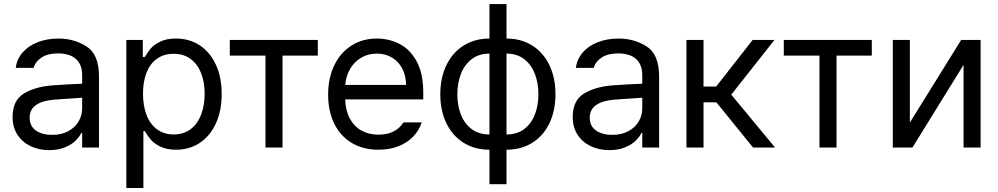

<svg xmlns="http://www.w3.org/2000/svg" viewBox="-20 -727 4919 946"><path d="M241.2 -306.6Q274.4 -309.1 315.7 -311.3Q356.9 -313.5 384.8 -314.5V-357.4Q384.8 -408.7 354.2 -436.3Q323.7 -463.9 264.6 -463.9Q216.3 -463.9 185.5 -444.1Q154.8 -424.3 145.5 -392.6H57.6Q63 -435.1 90.8 -467.8Q118.7 -500.5 164.8 -518.8Q210.9 -537.1 268.6 -537.1Q344.7 -537.1 406.2 -498.3Q467.8 -459.5 467.8 -349.6V0H384.8V-72.3H380.9Q371.1 -51.8 350.8 -32.5Q330.6 -13.2 298.1 -0.2Q265.6 12.7 222.7 12.7Q171.9 12.7 130.9 -6.8Q89.8 -26.4 65.9 -63.2Q42 -100.1 42 -150.4Q42 -232.9 98.4 -266.6Q154.8 -300.3 241.2 -306.6ZM237.3 -62.5Q282.7 -62.5 316.2 -80.6Q349.6 -98.6 367.2 -128.4Q384.8 -158.2 384.8 -192.4V-245.6L251 -236.3Q191.4 -232.4 158.7 -210.4Q126 -188.5 126 -146.5Q126 -106 156.5 -84.2Q187 -62.5 237.3 -62.5Z M602.5 -530.3H683.6V-446.3H693.4Q709 -471.7 723.6 -489Q738.3 -506.3 769 -521.7Q799.8 -537.1 846.7 -537.1Q913.1 -537.1 964.1 -503.7Q1015.1 -470.2 1043.7 -408.2Q1072.3 -346.2 1072.3 -263.7Q1072.3 -181.2 1043.7 -118.9Q1015.1 -56.6 964.1 -22.9Q913.1 10.7 847.7 10.7Q801.3 10.7 770.3 -4.6Q739.3 -20 723.6 -38.3Q708 -56.6 693.4 -81.1H686.5V199.2H602.5ZM835.9 -64.5Q884.8 -64.5 919.2 -90.6Q953.6 -116.7 970.9 -162.4Q988.3 -208 988.3 -265.6Q988.3 -321.8 970.9 -366.2Q953.6 -410.6 919.4 -436.3Q885.3 -461.9 835.9 -461.9Q787.1 -461.9 753.2 -437.5Q719.2 -413.1 701.9 -368.9Q684.6 -324.7 684.6 -265.6Q684.6 -205.6 702.1 -160.2Q719.7 -114.7 753.9 -89.6Q788.1 -64.5 835.9 -64.5Z M1112.3 -530.3H1545.9V-453.1H1372.1V0H1288.1V-453.1H1112.3Z M1596.7 -260.7Q1596.7 -341.8 1626.7 -404.5Q1656.7 -467.3 1711.2 -502.2Q1765.6 -537.1 1836.9 -537.1Q1897 -537.1 1948.7 -510.5Q2000.5 -483.9 2033 -424.6Q2065.4 -365.2 2065.4 -272.5V-237.3H1680.7Q1682.6 -182.1 1703.6 -143.1Q1724.6 -104 1761 -83.7Q1797.4 -63.5 1844.7 -63.5Q1889.6 -63.5 1920.7 -80.3Q1951.7 -97.2 1967.8 -124H2057.6Q2044.9 -84 2015.4 -53.5Q1985.8 -22.9 1942.1 -6.1Q1898.4 10.7 1844.7 10.7Q1769 10.7 1712.9 -22.9Q1656.7 -56.6 1626.7 -118.2Q1596.7 -179.7 1596.7 -260.7ZM1980.5 -308.6Q1980.5 -353 1962.6 -387.9Q1944.8 -422.9 1912.1 -442.9Q1879.4 -462.9 1836.9 -462.9Q1792.5 -462.9 1758.1 -441.9Q1723.6 -420.9 1703.9 -385.5Q1684.1 -350.1 1681.2 -308.6Z M2391.6 10.7Q2319.8 10.7 2264.9 -23.2Q2210 -57.1 2179.7 -119.1Q2149.4 -181.2 2149.4 -262.7Q2149.4 -344.2 2179.7 -406.5Q2210 -468.8 2264.9 -502.9Q2319.8 -537.1 2391.6 -537.1V-707H2475.6V-537.1Q2547.4 -537.1 2602.1 -502.9Q2656.7 -468.8 2686.8 -406.5Q2716.8 -344.2 2716.8 -262.7Q2716.8 -181.2 2686.8 -119.1Q2656.7 -57.1 2602.1 -23.2Q2547.4 10.7 2475.6 10.7V180.7H2391.6ZM2391.6 -462.9Q2339.4 -462.9 2304 -435.5Q2268.6 -408.2 2251 -362.8Q2233.4 -317.4 2233.4 -262.7Q2233.4 -208 2250.7 -163.1Q2268.1 -118.2 2303.7 -91.3Q2339.4 -64.5 2391.6 -64.5ZM2632.8 -262.7Q2632.8 -317.4 2615.5 -362.8Q2598.1 -408.2 2562.7 -435.5Q2527.3 -462.9 2475.6 -462.9V-64.5Q2527.8 -64.5 2563 -91.3Q2598.1 -118.2 2615.5 -163.1Q2632.8 -208 2632.8 -262.7Z M3001 -306.6Q3034.2 -309.1 3075.4 -311.3Q3116.7 -313.5 3144.5 -314.5V-357.4Q3144.5 -408.7 3114 -436.3Q3083.5 -463.9 3024.4 -463.9Q2976.1 -463.9 2945.3 -444.1Q2914.6 -424.3 2905.3 -392.6H2817.4Q2822.8 -435.1 2850.6 -467.8Q2878.4 -500.5 2924.6 -518.8Q2970.7 -537.1 3028.3 -537.1Q3104.5 -537.1 3166 -498.3Q3227.5 -459.5 3227.5 -349.6V0H3144.5V-72.3H3140.6Q3130.9 -51.8 3110.6 -32.5Q3090.3 -13.2 3057.9 -0.2Q3025.4 12.7 2982.4 12.7Q2931.6 12.7 2890.6 -6.8Q2849.6 -26.4 2825.7 -63.2Q2801.8 -100.1 2801.8 -150.4Q2801.8 -232.9 2858.2 -266.6Q2914.6 -300.3 3001 -306.6ZM2997.1 -62.5Q3042.5 -62.5 3075.9 -80.6Q3109.4 -98.6 3127 -128.4Q3144.5 -158.2 3144.5 -192.4V-245.6L3010.7 -236.3Q2951.2 -232.4 2918.5 -210.4Q2885.7 -188.5 2885.7 -146.5Q2885.7 -106 2916.3 -84.2Q2946.8 -62.5 2997.1 -62.5Z M3362.3 -530.3H3446.3V-300.8H3508.8L3688.5 -530.3H3795.9L3583 -260.7L3798.8 0H3690.4L3509.8 -222.7H3446.3V0H3362.3Z M3841.8 -530.3H4275.4V-453.1H4101.6V0H4017.6V-453.1H3841.8Z M4715.8 -530.3H4811.5V0H4727.5V-407.2L4475.6 0H4378.9V-530.3H4462.9V-123Z"/></svg>

Font: Pretendard Std
Style: Regular
Weight: 400
Designer: Base glyphs from Inter by Rasmus Andersson; Hangeul glyphs from Noto Sans CJK(Source Han Sans) by Jang Soo-young and Kan
Foundry: Kil Hyung-jin
Version: Version 1.309